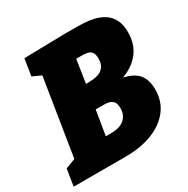

<svg xmlns="http://www.w3.org/2000/svg" viewBox="-173 -853 974 996"><g transform="rotate(-30 314.0 -355.0)"><path d="M377 -344 384 -371Q496 -373 551.5 -340.5Q607 -308 607 -226Q607 -156 568.5 -105.5Q530 -55 461 -27.5Q392 0 298 0H-12L4 -100L84 -131L60 -105L139 -600L158 -571L84 -605L100 -705L344 -710H416Q435 -710 462 -708.5Q489 -707 519 -700Q549 -693 575 -676.5Q601 -660 617 -630Q633 -600 633 -553Q633 -486 599.5 -439.5Q566 -393 508 -368.5Q450 -344 377 -344ZM365 -568H300L336 -600L305 -398L282 -430H323Q335 -430 353 -431.5Q371 -433 389 -440Q407 -447 419.5 -464Q432 -481 432 -511Q432 -540 421.5 -551.5Q411 -563 395.5 -565.5Q380 -568 365 -568ZM292 -143Q349 -143 375.5 -167.5Q402 -192 402 -231Q402 -261 390 -273Q378 -285 363 -287.5Q348 -290 338 -290H258L294 -331L257 -105L222 -143Z"/></g></svg>

Font: Bitter Thin Black
Style: Italic
Weight: 900
Italic angle: -9°
Version: Version 3.020